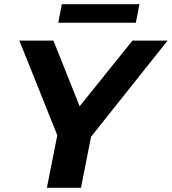

<svg xmlns="http://www.w3.org/2000/svg" viewBox="-20 -893 817 913"><path d="M203 0 260 -288 278 -186 72 -700H234L391 -307L293 -306L610 -700H777L367 -185L422 -288L365 0ZM257 -785 274 -873H643L626 -785Z"/></svg>

Font: MOST Montserrat
Style: Bold Italic
Weight: 700
Italic angle: -11.3°
Designer: Julieta Ulanovsky
Foundry: Julieta Ulanovsky
Version: Version 8.000;March 11, 2024;FontCreator 15.0.0.2926 64-bit